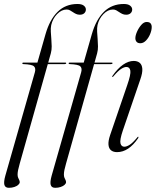

<svg xmlns="http://www.w3.org/2000/svg" viewBox="-42 -736 762 939"><path d="M167 -422.5 170.5 -430H277.5Q279.5 -430 280.8 -429.2Q282 -428.5 282 -427Q282 -425.5 281 -424.8Q280 -424 278.2 -423.2Q276.5 -422.5 274 -422.5ZM67 -426.5Q67 -428 68.5 -429Q70 -430 72 -430H141L180.5 -568.5Q201 -640 239.8 -678.2Q278.5 -716.5 337 -716.5Q357.5 -716.5 367.8 -708.5Q378 -700.5 378 -689.5Q378 -678.5 370 -671.2Q362 -664 348.5 -664Q338 -664 330 -667.8Q322 -671.5 314.8 -676.5Q307.5 -681.5 300.2 -685.5Q293 -689.5 284 -689.5Q259 -689.5 237.2 -667Q215.5 -644.5 208.5 -613.5Q205.5 -598.5 206.5 -581Q207.5 -563.5 209 -545.2Q210.5 -527 210.8 -509.2Q211 -491.5 206.5 -475L54.5 64Q49.5 81.5 46.8 94.5Q44 107.5 44 117.5Q44 127 46.8 133.2Q49.5 139.5 52 144.5Q54.5 149.5 54.5 155Q54.5 161.5 47.2 168Q40 174.5 28 178.5Q16 182.5 1.5 182.5Q-16.5 182.5 -20.5 168.2Q-24.5 154 -16 123.5L128.5 -382.5Q134 -402 124.2 -411.5Q114.5 -421 72.5 -422.5Q69.5 -422.5 68.2 -424Q67 -425.5 67 -426.5ZM393.5 -422.5 397 -430H504Q506 -430 507.2 -429.2Q508.5 -428.5 508.5 -427Q508.5 -425.5 507.5 -424.8Q506.5 -424 504.8 -423.2Q503 -422.5 500.5 -422.5ZM293.5 -426.5Q293.5 -428 295 -429Q296.5 -430 298.5 -430H367.5L407 -568.5Q427.5 -640 466.2 -678.2Q505 -716.5 563.5 -716.5Q584 -716.5 594.2 -708.5Q604.5 -700.5 604.5 -689.5Q604.5 -678.5 596.5 -671.2Q588.5 -664 575 -664Q564.5 -664 556.5 -667.8Q548.5 -671.5 541.2 -676.5Q534 -681.5 526.8 -685.5Q519.5 -689.5 510.5 -689.5Q485.5 -689.5 463.8 -667Q442 -644.5 435 -613.5Q432 -598.5 433 -581Q434 -563.5 435.5 -545.2Q437 -527 437.2 -509.2Q437.5 -491.5 433 -475L281 64Q276 81.5 273.2 94.5Q270.5 107.5 270.5 117.5Q270.5 127 273.2 133.2Q276 139.5 278.5 144.5Q281 149.5 281 155Q281 161.5 273.8 168Q266.5 174.5 254.5 178.5Q242.5 182.5 228 182.5Q210 182.5 206 168.2Q202 154 210.5 123.5L355 -382.5Q360.5 -402 350.8 -411.5Q341 -421 299 -422.5Q296 -422.5 294.8 -424Q293.5 -425.5 293.5 -426.5ZM558.5 -97Q543 -51 547.2 -34.8Q551.5 -18.5 566 -18.5Q577.5 -18.5 592.2 -27.8Q607 -37 629 -63.5Q630.5 -66 631.8 -66.8Q633 -67.5 634.5 -67Q635.5 -66.5 635.2 -64.8Q635 -63 633.5 -60Q610.5 -26.5 584.8 -9.2Q559 8 530.5 8Q512 8 501 -1Q490 -10 488.5 -28.5Q487 -47 496.5 -75L580 -319Q598.5 -372 595.5 -390.2Q592.5 -408.5 576 -408.5Q565.5 -408.5 550.8 -399.2Q536 -390 512.5 -362.5Q511.5 -360.5 510 -359.8Q508.5 -359 507 -359.5Q506.5 -360.5 506.8 -361.8Q507 -363 508 -365Q533.5 -401.5 560 -419.8Q586.5 -438 612 -438Q630 -438 641.2 -428.8Q652.5 -419.5 654 -399.5Q655.5 -379.5 644 -347ZM644.5 -524.5Q632 -524.5 626 -531.5Q620 -538.5 620 -549Q620 -562.5 628.2 -581.2Q636.5 -600 649 -614.2Q661.5 -628.5 675 -628.5Q689 -628.5 694.5 -621.5Q700 -614.5 700 -604Q700 -588 692.2 -569.2Q684.5 -550.5 671.8 -537.5Q659 -524.5 644.5 -524.5Z"/></svg>

Font: Fraunces 120pt Light
Style: Italic
Weight: 300
Italic angle: -16°
Version: Version 1.000;[b76b70a41]